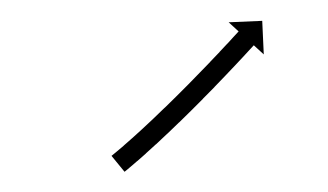

<svg xmlns="http://www.w3.org/2000/svg" viewBox="-20 -353 319 187"><path d="M90.1 -202.4C89.6 -202 89.1 -201.6 88.6 -201.2L101.3 -185.7C101.8 -186.1 102.3 -186.5 102.8 -186.9L102.8 -186.9L102.8 -186.9C104.2 -188.1 105.7 -189.3 107.1 -190.5L107.1 -190.5L107.1 -190.5C109.3 -192.4 111.5 -194.2 113.6 -196.1L113.7 -196.1L113.7 -196.1C116.5 -198.6 119.3 -201.1 122.1 -203.5L122.1 -203.6L122.1 -203.6C125.4 -206.5 128.7 -209.5 131.9 -212.5L132 -212.5L132 -212.5C135.6 -215.9 139.2 -219.3 142.8 -222.7L142.8 -222.7L142.9 -222.7C146.7 -226.3 150.5 -230 154.3 -233.7L154.3 -233.7L154.4 -233.7C158.3 -237.5 162.2 -241.4 166.1 -245.2L166.1 -245.2L166.1 -245.2C170 -249.1 173.8 -253 177.7 -256.8L177.7 -256.9L177.7 -256.9C181.5 -260.6 185.2 -264.4 188.9 -268.2L188.9 -268.2L188.9 -268.3C192.3 -271.8 195.8 -275.4 199.2 -279L199.2 -279L199.2 -279C202.3 -282.2 205.4 -285.4 208.4 -288.7L208.4 -288.7L208.4 -288.7C211 -291.4 213.6 -294.2 216.1 -296.9L216.1 -296.9L216.1 -296.9C218.1 -299.1 220.1 -301.2 222 -303.3L222 -303.3L222 -303.3C223.3 -304.7 224.6 -306.1 225.8 -307.4C226.3 -307.9 226.7 -308.4 227.2 -308.9L236.9 -300L235.4 -332.7L202.7 -331.3L212.4 -322.4C212 -321.9 211.5 -321.4 211.1 -321C209.8 -319.6 208.6 -318.2 207.3 -316.9L207.3 -316.9L207.3 -316.9C205.4 -314.8 203.4 -312.6 201.5 -310.5L201.5 -310.5L201.5 -310.6C198.9 -307.8 196.4 -305.1 193.8 -302.4L193.9 -302.4L193.9 -302.4C190.8 -299.2 187.8 -296 184.7 -292.8L184.8 -292.8L184.8 -292.8C181.4 -289.3 177.9 -285.7 174.5 -282.2L174.5 -282.2L174.5 -282.2C170.9 -278.4 167.2 -274.7 163.5 -270.9L163.5 -270.9L163.5 -270.9C159.7 -267.1 155.8 -263.2 152 -259.4L152 -259.4L152 -259.4C148.2 -255.6 144.3 -251.8 140.4 -248L140.4 -248.1L140.4 -248.1C136.7 -244.4 132.9 -240.8 129.1 -237.2L129.1 -237.2L129.1 -237.2C125.5 -233.9 122 -230.5 118.4 -227.2L118.4 -227.2L118.4 -227.2C115.2 -224.3 112 -221.4 108.7 -218.4L108.8 -218.5L108.8 -218.5C106 -216 103.3 -213.6 100.5 -211.2L100.6 -211.2L100.6 -211.2C98.5 -209.4 96.3 -207.6 94.2 -205.8L94.2 -205.8L94.2 -205.8C92.8 -204.7 91.5 -203.5 90.1 -202.4L90.1 -202.4Z"/></svg>

Font: FRB American Cursive Just Arrows Semibold
Style: Italic
Weight: 600
Italic angle: -25°
Version: Version 2.0;Modular Font Editor K font №1